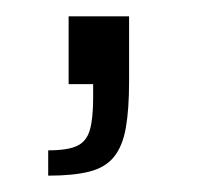

<svg xmlns="http://www.w3.org/2000/svg" viewBox="-20 -103 242 235"><path d="M39 112V81Q63 81 74.5 75.5Q86 70 90 56Q94 42 94 17V0H64V-83H138V-4Q138 31 134 53.5Q130 76 119.5 89Q109 102 89.5 107Q70 112 39 112Z"/></svg>

Font: Saira Thin Light
Style: Regular
Weight: 300
Version: Version 1.101